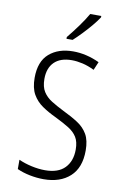

<svg xmlns="http://www.w3.org/2000/svg" viewBox="-103 -1007 705 1077"><g transform="rotate(10 250.0 -469.0)"><path d="M224 10Q185 10 145 2Q105 -6 72 -21V-74Q105 -59 145.5 -50Q186 -41 223 -41Q298 -41 335.5 -80Q373 -119 373 -185Q373 -229 356.5 -255.5Q340 -282 308.5 -301.5Q277 -321 230 -344Q187 -364 152 -388Q117 -412 96.5 -448Q76 -484 76 -542Q76 -635 128 -680Q180 -725 264 -725Q339 -725 414 -690L394 -643Q359 -660 326.5 -667.5Q294 -675 265 -675Q200 -675 165.5 -641Q131 -607 131 -545Q131 -500 148.5 -472.5Q166 -445 196.5 -426Q227 -407 267 -387Q317 -363 353 -339.5Q389 -316 409 -281.5Q429 -247 429 -189Q429 -91 373.5 -40.5Q318 10 224 10ZM214 -798Q245 -836 273 -874.5Q301 -913 321 -948H384V-940Q369 -917 345.5 -889Q322 -861 296 -834Q270 -807 249 -788H214Z"/></g></svg>

Font: Noto Sans Mono ExtraCondensed Light
Style: Regular
Weight: 300
Width: 2
Designer: Monotype Design Team
Foundry: Monotype Imaging Inc.
Version: Version 2.014; ttfautohint (v1.8.4.7-5d5b)